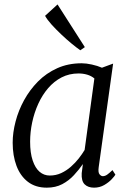

<svg xmlns="http://www.w3.org/2000/svg" viewBox="-20 -856 601 886"><path d="M435.5 -85Q432 -60.5 439.2 -51.8Q446.5 -43 454.5 -43Q464.5 -43 474.8 -50.2Q485 -57.5 499 -71L512.5 -50Q509 -43.5 495.5 -29Q482 -14.5 461 -2.2Q440 10 414 10Q386.5 10 370.8 -5.2Q355 -20.5 357 -56.5L362.5 -99Q344.5 -73 321.2 -47.8Q298 -22.5 267.2 -6.2Q236.5 10 196 10Q144 10 109 -16.8Q74 -43.5 56.2 -90.5Q38.5 -137.5 38.5 -197.5Q38.5 -244 51.8 -295Q65 -346 91 -393.5Q117 -441 155.2 -479.8Q193.5 -518.5 244 -541.2Q294.5 -564 357 -564Q378 -564 404 -558.2Q430 -552.5 450.5 -543.5L502 -562.5ZM415.5 -494Q401 -506 382.2 -511.5Q363.5 -517 342 -517Q299.5 -517 264.2 -498.8Q229 -480.5 202 -449Q175 -417.5 156.5 -376.8Q138 -336 128.5 -291.2Q119 -246.5 119 -202Q119 -150.5 130.8 -115.5Q142.5 -80.5 162.8 -63.2Q183 -46 209.5 -46Q238 -46 262.2 -57.2Q286.5 -68.5 307 -86.5Q327.5 -104.5 343.5 -125Q359.5 -145.5 370.5 -164ZM350.5 -624Q334 -635.5 310.2 -655Q286.5 -674.5 262 -697.8Q237.5 -721 217.5 -743.2Q197.5 -765.5 188 -783L245.5 -835.5L371.5 -638.5Z"/></svg>

Font: Merriweather 28pt Light
Style: Italic
Weight: 300
Italic angle: -7.8°
Version: Version 2.101